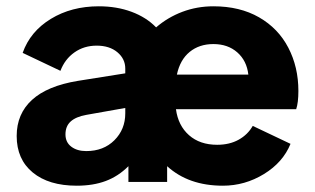

<svg xmlns="http://www.w3.org/2000/svg" viewBox="-20 -578 1001 610"><path d="M33 -146Q33 -216 81.5 -260.5Q130 -305 227 -321L378 -345V-360Q378 -391 353 -412Q328 -433 287 -433Q247 -433 216.5 -411.5Q186 -390 172 -353L52 -410Q76 -478 141.5 -518Q207 -558 294 -558Q351 -558 398 -540.5Q445 -523 476 -491Q513 -523 559.5 -540.5Q606 -558 658 -558Q742 -558 803 -523Q864 -488 896 -426.5Q928 -365 928 -289Q928 -252 921 -231H539Q546 -179 580.5 -148.5Q615 -118 670 -118Q709 -118 738 -134Q767 -150 783 -178L903 -121Q879 -62 818.5 -25Q758 12 688 12Q579 12 511 -50V0H388V-50Q356 -18 316 -3Q276 12 224 12Q135 12 84 -30Q33 -72 33 -146ZM254 -98Q309 -98 343.5 -132.5Q378 -167 378 -218V-235L254 -213Q221 -207 204.5 -192Q188 -177 188 -151Q188 -126 206.5 -112Q225 -98 254 -98ZM769 -341Q764 -385 734 -411.5Q704 -438 658 -438Q613 -438 582.5 -413Q552 -388 542 -341Z"/></svg>

Font: Eudoxus Sans ExtraBold
Style: Regular
Weight: 800
Designer: Stijn de Vries
Foundry: tokotype
Version: Version 2.005